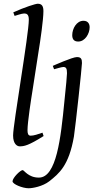

<svg xmlns="http://www.w3.org/2000/svg" viewBox="-20 -762 519 1026"><path d="M213 -35 207 -53C184 -45 161 -37 144 -37C130 -37 127 -49 127 -66C127 -109 147 -237 154 -280L185 -480C196 -546 212 -658 212 -702C212 -726 206 -742 182 -742C170 -742 113 -724 51 -696L58 -677C63 -678 96 -690 109 -690C122 -690 134 -686 134 -657C134 -578 50 -99 50 -38C50 8 72 20 85 20C109 20 132 16 213 -35ZM426 -651C389 -651 366 -609 366 -574C366 -551 377 -540 398 -540C435 -540 459 -583 459 -616C459 -632 452 -651 426 -651ZM391 -457C367 -457 267 -412 262 -410L269 -392C275 -393 308 -404 318 -404C332 -404 338 -398 338 -371C338 -362 333 -301 324 -219C305 -25 282 187 188 187H187C131 187 109 147 101 147C89 147 47 188 47 207C47 222 100 244 133 244C155 244 208 234 243 207C296 165 348 123 375 -32C384 -91 418 -406 418 -425C418 -447 413 -457 391 -457Z"/></svg>

Font: Temporarium
Style: Italic
Weight: 400
Italic angle: -7°
Version: Version 1.1